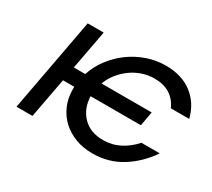

<svg xmlns="http://www.w3.org/2000/svg" viewBox="-114 -764 1079 978"><g transform="rotate(30 425.5 -274.5)"><path d="M160 -549H254L211 -319H278Q295 -371 328.5 -415.5Q362 -460 406.5 -492.5Q451 -525 504 -543.5Q557 -562 613 -562Q708 -562 769.5 -514.5Q831 -467 851 -386H743Q703 -476 596 -476Q560 -476 525.5 -464.5Q491 -453 462 -432Q433 -411 410 -382.5Q387 -354 374 -319H669L654 -235H358Q361 -163 405 -118Q449 -73 524 -73Q576 -73 621 -96Q666 -119 701 -159H809Q756 -81 680.5 -34Q605 13 511 13Q456 13 411 -4Q366 -21 333 -51.5Q300 -82 281.5 -124Q263 -166 262 -215V-235H196L152 0H58Z"/></g></svg>

Font: Involve Medium Oblique
Style: Italic
Weight: 500
Italic angle: -10.5°
Designer: Stefan Peev
Foundry: Context Ltd.
Version: Version 1.001